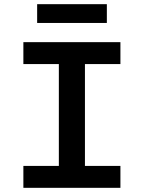

<svg xmlns="http://www.w3.org/2000/svg" viewBox="-20 -900 690 920"><path d="M262 0V-698H387V0ZM92 -698H557V-593H92ZM92 -105H557V0H92ZM158 -790V-880H492V-790Z"/></svg>

Font: Azeret Mono Medium
Style: Regular
Weight: 500
Designer: Martin Vácha
Foundry: Displaay
Version: Version 1.002